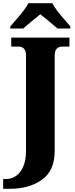

<svg xmlns="http://www.w3.org/2000/svg" viewBox="-44 -951 476 1211"><path d="M-24 178H-3Q27 178 55 160Q83 142 101.5 102.5Q120 63 120 1V-601Q120 -631 107 -644Q94 -657 76 -657H27V-714H394V-657H346Q326 -657 313.5 -643.5Q301 -630 301 -599V0Q301 126 220 183Q139 240 19 240H-24ZM21 -784 49 -817Q118 -894 135 -931H286Q303 -894 372 -817L400 -784V-771H319L249 -830Q238 -838 210 -861L176 -833Q116 -784 102 -771H21Z"/></svg>

Font: Noto Serif ExtraBold
Style: Regular
Weight: 800
Designer: Monotype Design Team
Foundry: Monotype Imaging Inc.
Version: Version 1.001